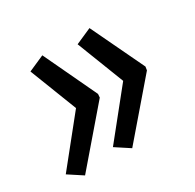

<svg xmlns="http://www.w3.org/2000/svg" viewBox="-106 -571 626 617"><g transform="rotate(-30 206.5 -262.5)"><path d="M220 -61 386 -254 388 -267 294 -464 235 -438 303 -263 168 -95ZM45 -61 211 -254 212 -267 119 -464 60 -438 128 -263 -7 -95Z"/></g></svg>

Font: Noto Sans ExtraCondensed
Style: Italic
Weight: 400
Width: 2
Italic angle: -12°
Designer: Monotype Design Team
Foundry: Monotype Imaging Inc.
Version: Version 2.013